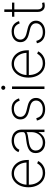

<svg xmlns="http://www.w3.org/2000/svg" viewBox="1206 -1974 780 3233"><g transform="rotate(-90 1596.5 -358.0)"><path d="M302.2 11.7Q228.5 11.7 173.8 -24.9Q119.1 -61.5 89.1 -125.2Q59.1 -189 59.1 -270.5Q59.1 -352.1 89.1 -415.8Q119.1 -479.5 171.4 -516.4Q223.6 -553.2 291.5 -553.2Q353 -553.2 404.8 -521.2Q456.5 -489.3 487.8 -429Q519 -368.7 519 -283.7V-263.2H102.1Q103 -195.8 127.2 -142.8Q151.4 -89.8 195.8 -59.1Q240.2 -28.3 302.2 -28.3Q347.2 -28.3 378.9 -43.5Q410.6 -58.6 431.2 -80.6Q451.7 -102.5 461.4 -122.6L501 -106.4Q488.8 -79.1 462.4 -51.8Q436 -24.4 396.2 -6.3Q356.4 11.7 302.2 11.7ZM102.5 -302.2H476.1Q473.1 -362.3 449.5 -409.9Q425.8 -457.5 385.3 -485.4Q344.7 -513.2 291.5 -513.2Q239.7 -513.2 198.2 -485.1Q156.7 -457 131.3 -409.2Q106 -361.3 102.5 -302.2Z M808.6 12.2Q761.2 12.2 721.7 -6.8Q682.1 -25.9 658.4 -62Q634.8 -98.1 634.8 -149.9Q634.8 -218.3 684.3 -254.9Q733.9 -291.5 842.8 -305.2Q884.8 -310.1 917.5 -314.9Q950.2 -319.8 969 -330.1Q987.8 -340.3 987.8 -361.3V-383.8Q987.8 -443.4 950 -478.5Q912.1 -513.7 846.2 -513.7Q787.6 -513.7 747.6 -488Q707.5 -462.4 691.4 -421.9L650.4 -437Q674.3 -496.1 728.3 -524.7Q782.2 -553.2 845.2 -553.2Q893.6 -553.2 935.8 -535.2Q978 -517.1 1004.2 -479Q1030.3 -440.9 1030.3 -380.9V0H988.3V-98.1H984.4Q962.9 -52.7 918 -20.3Q873 12.2 808.6 12.2ZM812.5 -27.8Q863.8 -27.8 903.3 -53.2Q942.9 -78.6 965.3 -122.3Q987.8 -166 987.8 -221.2V-301.8Q970.7 -287.6 929.2 -279.5Q887.7 -271.5 847.7 -266.6Q757.8 -255.9 717.8 -227.5Q677.7 -199.2 677.7 -148.4Q677.7 -92.8 716.6 -60.3Q755.4 -27.8 812.5 -27.8Z M1371.1 11.7Q1294.9 11.7 1245.8 -24.4Q1196.8 -60.5 1182.6 -127L1223.6 -137.2Q1248 -27.8 1371.1 -27.8Q1437.5 -27.8 1478.5 -59.6Q1519.5 -91.3 1519.5 -141.1Q1519.5 -217.8 1422.4 -242.2L1335.4 -263.7Q1201.7 -296.4 1201.7 -404.8Q1201.7 -449.2 1224.6 -482.7Q1247.6 -516.1 1288.1 -534.7Q1328.6 -553.2 1380.9 -553.2Q1450.2 -553.2 1493.7 -520.8Q1537.1 -488.3 1556.6 -428.2L1516.6 -417.5Q1502 -461.9 1469.5 -488Q1437 -514.2 1380.9 -514.2Q1320.8 -514.2 1282.7 -484.4Q1244.6 -454.6 1244.6 -406.7Q1244.6 -328.6 1348.6 -302.7L1433.1 -281.7Q1563.5 -249.5 1563.5 -142.6Q1563.5 -97.2 1539.1 -62.5Q1514.6 -27.8 1471.2 -8.1Q1427.7 11.7 1371.1 11.7Z M1713.9 0V-545.9H1756.3V0ZM1734.9 -659.2Q1720.7 -659.2 1710.2 -669.2Q1699.7 -679.2 1699.7 -693.4Q1699.7 -707.5 1710.2 -717.5Q1720.7 -727.5 1734.9 -727.5Q1749.5 -727.5 1759.8 -717.5Q1770 -707.5 1770 -693.4Q1770 -679.2 1759.8 -669.2Q1749.5 -659.2 1734.9 -659.2Z M2148.9 11.7Q2075.2 11.7 2020.5 -24.9Q1965.8 -61.5 1935.8 -125.2Q1905.8 -189 1905.8 -270.5Q1905.8 -352.1 1935.8 -415.8Q1965.8 -479.5 2018.1 -516.4Q2070.3 -553.2 2138.2 -553.2Q2199.7 -553.2 2251.5 -521.2Q2303.2 -489.3 2334.5 -429Q2365.7 -368.7 2365.7 -283.7V-263.2H1948.7Q1949.7 -195.8 1973.9 -142.8Q1998 -89.8 2042.5 -59.1Q2086.9 -28.3 2148.9 -28.3Q2193.8 -28.3 2225.6 -43.5Q2257.3 -58.6 2277.8 -80.6Q2298.3 -102.5 2308.1 -122.6L2347.7 -106.4Q2335.4 -79.1 2309.1 -51.8Q2282.7 -24.4 2242.9 -6.3Q2203.1 11.7 2148.9 11.7ZM1949.2 -302.2H2322.8Q2319.8 -362.3 2296.1 -409.9Q2272.5 -457.5 2231.9 -485.4Q2191.4 -513.2 2138.2 -513.2Q2086.4 -513.2 2044.9 -485.1Q2003.4 -457 1978 -409.2Q1952.6 -361.3 1949.2 -302.2Z M2671.9 11.7Q2595.7 11.7 2546.6 -24.4Q2497.6 -60.5 2483.4 -127L2524.4 -137.2Q2548.8 -27.8 2671.9 -27.8Q2738.3 -27.8 2779.3 -59.6Q2820.3 -91.3 2820.3 -141.1Q2820.3 -217.8 2723.1 -242.2L2636.2 -263.7Q2502.4 -296.4 2502.4 -404.8Q2502.4 -449.2 2525.4 -482.7Q2548.3 -516.1 2588.9 -534.7Q2629.4 -553.2 2681.6 -553.2Q2751 -553.2 2794.4 -520.8Q2837.9 -488.3 2857.4 -428.2L2817.4 -417.5Q2802.7 -461.9 2770.3 -488Q2737.8 -514.2 2681.6 -514.2Q2621.6 -514.2 2583.5 -484.4Q2545.4 -454.6 2545.4 -406.7Q2545.4 -328.6 2649.4 -302.7L2733.9 -281.7Q2864.3 -249.5 2864.3 -142.6Q2864.3 -97.2 2839.8 -62.5Q2815.4 -27.8 2772 -8.1Q2728.5 11.7 2671.9 11.7Z M3168.9 -545.9V-507.3H3054.2V-116.2Q3054.2 -70.8 3075.7 -49.6Q3097.2 -28.3 3136.7 -35.6Q3148.4 -37.1 3163.1 -40.5L3172.4 -2.4Q3158.2 2.4 3139.6 3.9Q3079.6 12.7 3045.7 -20.8Q3011.7 -54.2 3011.7 -113.8V-507.3H2930.7V-545.9H3011.7V-675.8H3054.2V-545.9Z"/></g></svg>

Font: Inter Extra Light
Style: Regular
Weight: 200
Designer: Rasmus Andersson
Foundry: rsms
Version: Version 4.000;git-3c8e0fc